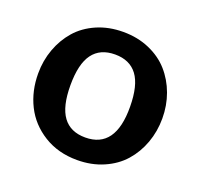

<svg xmlns="http://www.w3.org/2000/svg" viewBox="-101 -646 804 770"><g transform="rotate(20 301.0 -261.0)"><path d="M36.1 -261.2Q36.1 -316.4 54.2 -365.7Q72.3 -415 105.2 -452.6Q138.2 -490.2 188.7 -512.2Q239.3 -534.2 300.8 -534.2Q362.3 -534.2 412.8 -512.2Q463.4 -490.2 496.6 -452.6Q529.8 -415 547.9 -365.7Q565.9 -316.4 565.9 -261.2Q565.9 -206.1 547.9 -156.5Q529.8 -106.9 496.6 -69.3Q463.4 -31.7 412.8 -9.8Q362.3 12.2 300.8 12.2Q219.7 12.2 158.4 -25.9Q97.2 -64 66.7 -125.2Q36.1 -186.5 36.1 -261.2ZM300.8 -438Q237.3 -438 205.6 -395Q173.8 -352.1 173.8 -261.2Q173.8 -170.4 205.6 -127.2Q237.3 -84 300.8 -84Q429.7 -84 428.2 -261.2Q427.7 -352.1 395.8 -395Q363.8 -438 300.8 -438Z"/></g></svg>

Font: Standard
Style: Bold
Weight: 400
Designer: Bryce Wilner
Version: Version 2.000;PS 2.0;hotconv 16.6.51;makeotf.lib2.5.65220 DE